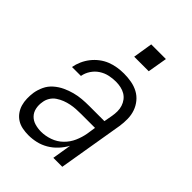

<svg xmlns="http://www.w3.org/2000/svg" viewBox="-212 -818 925 925"><g transform="rotate(45 250.0 -356.0)"><path d="M154 8Q133 8 112.5 4Q92 0 75.5 -10.5Q59 -21 47.5 -37Q36 -53 30.5 -72Q25 -91 24.5 -112Q24 -133 27 -154Q31 -178 42 -201.5Q53 -225 73 -242.5Q93 -260 116.5 -271Q140 -282 164.5 -288.5Q189 -295 213 -297Q237 -299 262 -299H365L373 -343Q376 -360 376 -377Q376 -394 371 -409.5Q366 -425 356.5 -437.5Q347 -450 333.5 -458Q320 -466 303.5 -469.5Q287 -473 270 -473Q247 -473 224.5 -468Q202 -463 182 -450Q162 -437 148.5 -416.5Q135 -396 131 -373H70Q74 -395 83.5 -416.5Q93 -438 107.5 -456.5Q122 -475 141 -489.5Q160 -504 181.5 -512.5Q203 -521 225.5 -524.5Q248 -528 270 -528Q296 -528 321 -523.5Q346 -519 367.5 -507.5Q389 -496 404.5 -477Q420 -458 428 -435Q436 -412 436.5 -386Q437 -360 433 -334L377 0H316L332 -98Q319 -74 299.5 -53Q280 -32 256 -18Q232 -4 206 2Q180 8 154 8ZM185 -47Q214 -47 244 -57.5Q274 -68 296.5 -90Q319 -112 331.5 -140.5Q344 -169 349 -198L356 -244H262Q244 -244 227 -243Q210 -242 192.5 -238.5Q175 -235 158 -228.5Q141 -222 125.5 -211.5Q110 -201 100.5 -185Q91 -169 89 -152Q85 -130 89.5 -109Q94 -88 108 -73.5Q122 -59 142.5 -53Q163 -47 185 -47ZM346 -620H247L263 -720H363Z"/></g></svg>

Font: Iosevka SS04 Light
Style: Italic
Weight: 300
Italic angle: -9°
Monospace: yes
Designer: Belleve Invis
Foundry: Belleve Invis
Version: Version 19.0.0; ttfautohint (v1.8.4)